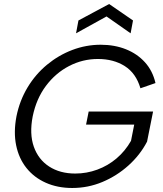

<svg xmlns="http://www.w3.org/2000/svg" viewBox="-20 -930 810 957"><path d="M680 -490Q658 -565 602 -600.5Q546 -636 468 -636Q392 -636 324.5 -601Q257 -566 209 -502Q161 -438 143 -350Q126 -263 148.5 -199Q171 -135 225 -100Q279 -65 355 -65Q412 -65 465 -84.5Q518 -104 561 -140.5Q604 -177 633 -228L649 -309H409L422 -374H743L713 -224Q678 -157 620 -105Q562 -53 490.5 -23Q419 7 340 7Q267 7 208.5 -19Q150 -45 112 -92.5Q74 -140 60.5 -205.5Q47 -271 62 -350Q78 -429 117.5 -494.5Q157 -560 214.5 -607.5Q272 -655 340.5 -681Q409 -707 482 -707Q551 -707 607.5 -684.5Q664 -662 702.5 -619.5Q741 -577 755 -516ZM631 -764 511 -848 359 -764 371 -828 524 -910 643 -828Z"/></svg>

Font: Albert Sans
Style: Italic
Weight: 400
Italic angle: -11.25°
Designer: Andreas Rasmussen
Foundry: a.Foundry
Version: Version 1.025